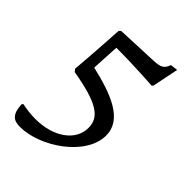

<svg xmlns="http://www.w3.org/2000/svg" viewBox="-193 -624 815 815"><g transform="rotate(45 215.0 -216.5)"><path d="M79 105C199 105 364 -6 364 -128C364 -223 258 -265 124 -296L131 -422C247 -422 350 -414 350 -414L356 -420L380 -538L347 -534C336 -504 323 -497 284 -495L95 -487L87 -479C87 -479 80 -353 70 -235L79 -224C237 -197 288 -163 288 -98C288 -19 207 35 102 35C76 35 49 32 21 26L16 32C19 91 41 105 79 105Z"/></g></svg>

Font: Alegreya SC
Style: Regular
Weight: 400
Designer: Juan Pablo del Peral
Foundry: Huerta Tipografica
Version: Version 2.007;PS 002.007;hotconv 1.0.88;makeotf.lib2.5.64775